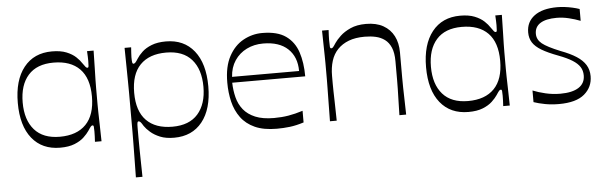

<svg xmlns="http://www.w3.org/2000/svg" viewBox="-46 -655 3229 1019"><g transform="rotate(-5 1568.0 -145.5)"><path d="M255 15Q159 15 105 -52Q51 -119 51 -241Q51 -362 105 -430Q159 -498 255 -498Q301 -498 332 -485.5Q363 -473 382 -455Q401 -437 411 -421Q422 -405 426.5 -400Q431 -395 436 -395Q441 -395 442 -402.5Q443 -410 443 -431Q443 -440 442.5 -454Q442 -468 441 -483H476Q475 -425 474 -388.5Q473 -352 472.5 -328Q472 -304 472 -284.5Q472 -265 472 -241Q472 -216 472 -197Q472 -178 472.5 -154.5Q473 -131 474 -94.5Q475 -58 476 0H441Q442 -15 442.5 -29.5Q443 -44 443 -55Q443 -74 442 -81Q441 -88 436 -88Q431 -88 426.5 -83Q422 -78 411 -61Q401 -46 382 -28Q363 -10 332 2.5Q301 15 255 15ZM258 -43Q349 -43 397.5 -93Q446 -143 446 -241Q446 -339 397.5 -388.5Q349 -438 258 -438Q169 -438 123 -386Q77 -334 77 -241Q77 -148 123 -95.5Q169 -43 258 -43Z M641 207Q642 149 642.5 105.5Q643 62 643.5 28.5Q644 -5 644 -32Q644 -59 644 -84Q644 -109 644 -136Q644 -163 644 -188Q644 -213 644 -240Q644 -267 643.5 -301Q643 -335 642.5 -379.5Q642 -424 641 -483H676Q675 -468 674 -454Q673 -440 673 -431Q673 -410 674.5 -402.5Q676 -395 681 -395Q686 -395 691 -400Q696 -405 706 -421Q716 -437 735 -455Q754 -473 785.5 -485.5Q817 -498 862 -498Q958 -498 1012 -430.5Q1066 -363 1066 -241Q1066 -120 1012 -52.5Q958 15 862 15Q818 15 787.5 2.5Q757 -10 736.5 -28Q716 -46 706 -61Q696 -78 691 -83Q686 -88 681 -88Q676 -88 674.5 -81Q673 -74 673 -55Q673 -34 673 -4Q673 26 673.5 59Q674 92 674.5 122.5Q675 153 675.5 175.5Q676 198 676 207ZM858 -44Q948 -44 994 -96.5Q1040 -149 1040 -241Q1040 -334 994 -386.5Q948 -439 858 -439Q768 -439 719.5 -389Q671 -339 671 -241Q671 -143 719.5 -93.5Q768 -44 858 -44Z M1409 15Q1339 15 1292.5 -6Q1246 -27 1218.5 -64.5Q1191 -102 1179.5 -150Q1168 -198 1168 -252Q1168 -337 1197.5 -391.5Q1227 -446 1274.5 -472Q1322 -498 1375 -498Q1456 -498 1501 -466Q1546 -434 1564.5 -378Q1583 -322 1583 -249H1194Q1195 -208 1204.5 -170.5Q1214 -133 1237 -104.5Q1260 -76 1299.5 -59.5Q1339 -43 1399 -43Q1440 -43 1476 -49Q1512 -55 1553 -68V-6Q1512 7 1478 11Q1444 15 1409 15ZM1553 -280Q1553 -355 1507 -398.5Q1461 -442 1375 -442Q1327 -442 1287.5 -422.5Q1248 -403 1223.5 -366.5Q1199 -330 1196 -280Z M1693 0Q1694 -68 1694.5 -109.5Q1695 -151 1695.5 -177Q1696 -203 1696 -222.5Q1696 -242 1696 -266Q1696 -290 1696 -309Q1696 -328 1695.5 -349.5Q1695 -371 1694.5 -402.5Q1694 -434 1693 -483H1728Q1727 -466 1726.5 -453Q1726 -440 1726 -430Q1726 -402 1727 -393.5Q1728 -385 1734 -385Q1739 -385 1743.5 -390Q1748 -395 1759 -412Q1769 -427 1790 -447Q1811 -467 1845 -482.5Q1879 -498 1928 -498Q1983 -498 2020 -477Q2057 -456 2076 -419Q2095 -382 2095 -332Q2095 -288 2095 -256Q2095 -224 2095 -198Q2095 -172 2095.5 -145Q2096 -118 2097 -84Q2098 -50 2099 0H2063Q2064 -49 2065 -82Q2066 -115 2066.5 -139.5Q2067 -164 2067 -185Q2067 -206 2067 -230Q2067 -254 2067 -287Q2067 -332 2055 -360Q2043 -388 2022 -403.5Q2001 -419 1974 -425Q1947 -431 1915 -431Q1866 -431 1830.5 -417.5Q1795 -404 1771 -379Q1747 -354 1736 -318.5Q1725 -283 1725 -239Q1725 -215 1725 -197.5Q1725 -180 1725.5 -157.5Q1726 -135 1727 -98.5Q1728 -62 1729 0Z M2430 15Q2334 15 2280 -52Q2226 -119 2226 -241Q2226 -362 2280 -430Q2334 -498 2430 -498Q2476 -498 2507 -485.5Q2538 -473 2557 -455Q2576 -437 2586 -421Q2597 -405 2601.5 -400Q2606 -395 2611 -395Q2616 -395 2617 -402.5Q2618 -410 2618 -431Q2618 -440 2617.5 -454Q2617 -468 2616 -483H2651Q2650 -425 2649 -388.5Q2648 -352 2647.5 -328Q2647 -304 2647 -284.5Q2647 -265 2647 -241Q2647 -216 2647 -197Q2647 -178 2647.5 -154.5Q2648 -131 2649 -94.5Q2650 -58 2651 0H2616Q2617 -15 2617.5 -29.5Q2618 -44 2618 -55Q2618 -74 2617 -81Q2616 -88 2611 -88Q2606 -88 2601.5 -83Q2597 -78 2586 -61Q2576 -46 2557 -28Q2538 -10 2507 2.5Q2476 15 2430 15ZM2433 -43Q2524 -43 2572.5 -93Q2621 -143 2621 -241Q2621 -339 2572.5 -388.5Q2524 -438 2433 -438Q2344 -438 2298 -386Q2252 -334 2252 -241Q2252 -148 2298 -95.5Q2344 -43 2433 -43Z M2778 -7V-69Q2807 -57 2845.5 -48Q2884 -39 2924 -39Q2988 -39 3022 -61Q3056 -83 3056 -125Q3056 -151 3043.5 -170.5Q3031 -190 3004 -207Q2977 -224 2932 -241Q2876 -262 2843.5 -281.5Q2811 -301 2796.5 -324Q2782 -347 2782 -378Q2782 -434 2825 -466Q2868 -498 2947 -498Q2966 -498 2986.5 -495.5Q3007 -493 3027.5 -488.5Q3048 -484 3065 -478V-415Q3037 -426 3004 -434Q2971 -442 2939 -442Q2882 -442 2852 -423Q2822 -404 2822 -367Q2822 -336 2848.5 -314.5Q2875 -293 2944 -265Q2995 -246 3027.5 -225Q3060 -204 3076 -178Q3092 -152 3092 -118Q3092 -60 3048 -22.5Q3004 15 2912 15Q2873 15 2838.5 8.5Q2804 2 2778 -7Z"/></g></svg>

Font: Ojuju ExtraLight
Style: Regular
Weight: 400
Version: Version 1.000